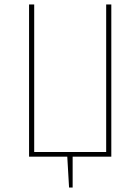

<svg xmlns="http://www.w3.org/2000/svg" viewBox="-20 -701 628 859"><path d="M478 -681V0H305V138H289L281 0H110V-681H133V-21H455V-681Z"/></svg>

Font: Fira Sans Condensed Thin
Style: Regular
Weight: 250
Width: 3
Designer: Carrois Corporate & Edenspiekermann AG
Foundry: Carrois Corporate GbR & Edenspiekermann AG
Version: Version 4.203